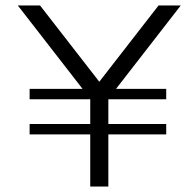

<svg xmlns="http://www.w3.org/2000/svg" viewBox="-20 -680 714 700"><path d="M88 -228H309V-318H88V-356H281L45 -660H126L342 -382L558 -660H639L403 -356H586V-318H375V-228H586V-190H375V0H309V-190H88Z"/></svg>

Font: Lil Grotesk
Style: Regular
Weight: 400
Designer: Bastien Sozeau
Foundry: NBR — Bastien Sozeau
Version: Version 4.002; ttfautohint (v1.8.4.7-5d5b)